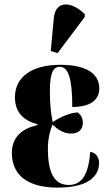

<svg xmlns="http://www.w3.org/2000/svg" viewBox="-20 -844 501 874"><path d="M242 -602 366 -767V-779C311 -836 233 -847 225 -762L211 -612ZM242 10C389 10 431 -47 431 -102C431 -127 418 -148 391 -153C383 -55 356 -2 293 -2C226 -2 198 -59 198 -168C198 -209 207 -249 219 -277C248 -249 275 -236 303 -236C341 -236 357 -257 357 -286C357 -303 350 -321 334 -332C301 -332 253 -311 220 -288C213 -322 207 -363 207 -431C207 -525 229 -540 252 -540C290 -540 309 -490 309 -357C410 -357 432 -404 432 -441C432 -490 400 -549 254 -549C124 -549 48 -493 48 -401C48 -339 81 -296 150 -279V-274C73 -258 34 -213 34 -148C34 -50 102 10 242 10Z"/></svg>

Font: Noto Serif Display ExtraCondensed Black
Style: Regular
Weight: 900
Width: 2
Designer: Monotype Design Team
Foundry: Monotype Imaging Inc.
Version: Version 2.009